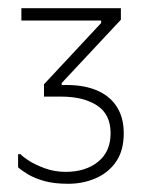

<svg xmlns="http://www.w3.org/2000/svg" viewBox="-20 -440 342 467"><path d="M129 -205H87V-235L226 -384V-390H32V-420H274V-392L130 -238V-233Q177 -235 211 -222Q245 -209 263 -182Q281 -155 281 -116Q281 -74 262.5 -47Q244 -20 213 -6.5Q182 7 146 7Q112 7 88.5 0.5Q65 -6 49 -15.5Q33 -25 24 -33V-65H30Q35 -59 50.5 -49Q66 -39 89.5 -30.5Q113 -22 140 -22Q188 -22 218.5 -46.5Q249 -71 249 -116Q249 -162 216 -183.5Q183 -205 129 -205Z"/></svg>

Font: Phudu Light Light
Style: Regular
Weight: 300
Version: Version 1.005;gftools[0.9.23]